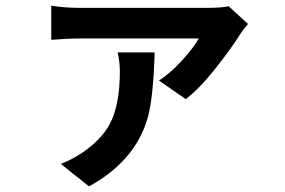

<svg xmlns="http://www.w3.org/2000/svg" viewBox="-20 -573 1017 686"><path d="M866.2 -487.3Q847.7 -466.8 837.9 -450.2Q804.7 -397.5 748 -326.2Q691.4 -254.9 643.6 -218.8L547.9 -285.2Q588.9 -311.5 629.9 -356.4Q670.9 -401.4 690.4 -435.5H264.6Q221.7 -435.5 163.1 -430.7V-552.7Q211.9 -544.9 264.6 -544.9H718.8Q773.4 -544.9 796.9 -550.8ZM197.3 12.7Q239.3 -3.9 275.4 -28.3Q354.5 -83 381.3 -148.9Q408.2 -214.8 408.2 -317.4Q408.2 -351.6 400.4 -385.7H532.2Q532.2 -381.8 532.2 -375Q527.3 -222.7 507.8 -152.3Q465.8 -5.9 315.4 83Q306.6 87.9 297.9 92.8Z"/></svg>

Font: Min Sans Bold
Style: Regular
Weight: 700
Designer: Jinseong-Kim, NotoSansCJK, Nunito
Foundry: Jinseong-Kim
Version: Version 1.400;Glyphs 3.1.2 (3151)